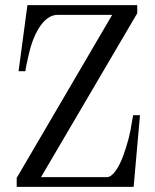

<svg xmlns="http://www.w3.org/2000/svg" viewBox="-20 -732 606 752"><path d="M45.4 0V-35.2L419.4 -673.8H205.6Q164.1 -673.8 130.4 -619.1Q106 -577.6 93.3 -522Q79.6 -462.9 79.6 -453.1H52.7L87.4 -711.9H517.6V-680.2L140.6 -38.1H398.4Q415 -38.1 432.1 -61.8Q449.2 -85.4 461.9 -119.9Q474.6 -154.3 483.4 -188.2Q492.2 -222.2 495.6 -248L501.5 -280.8H528.3L503.4 0Z"/></svg>

Font: New Heterodox Mono
Style: Book
Weight: 400
Designer: Hao Chi Kiang <hello@hckiang.com>, Alexey Kryukov <alexios@thessalonica.org.ru>
Version: Version 0.0.3